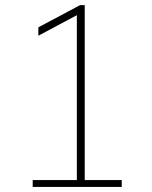

<svg xmlns="http://www.w3.org/2000/svg" viewBox="-20 -740 602 760"><path d="M284.2 0V-693.4L293 -684.6L131.8 -598.6V-631.8L296.9 -719.7H315.4V0ZM109.4 0V-27.3H461.9V0Z"/></svg>

Font: Reddit Mono ExtraLight
Style: Regular
Weight: 250
Monospace: yes
Designer: Stephen Hutchings
Foundry: Reddit
Version: Version 1.014